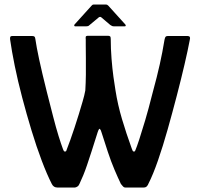

<svg xmlns="http://www.w3.org/2000/svg" viewBox="-20 -833 886 853"><path d="M234 0Q218 0 210 -16Q189 -57 165.5 -119Q142 -181 120 -253.5Q98 -326 78.5 -400Q59 -474 45.5 -540.5Q32 -607 25 -657Q24 -664 25.5 -668.5Q27 -673 35 -673Q36 -673 48.5 -673Q61 -673 77 -673Q93 -673 106.5 -673Q120 -673 123 -673Q130 -673 133 -670.5Q136 -668 137 -660Q142 -625 154 -569Q166 -513 188 -425Q204 -362 216.5 -313.5Q229 -265 240 -229.5Q251 -194 260 -170Q262 -165 263.5 -162.5Q265 -160 267 -160Q269 -160 269 -160Q269 -160 271 -160Q273 -160 274.5 -163Q276 -166 277 -170Q284 -187 292.5 -211.5Q301 -236 311 -265.5Q321 -295 330 -325Q339 -355 347 -382Q355 -409 359 -431Q361 -463 361.5 -501Q362 -539 361.5 -574Q361 -609 361 -632.5Q361 -656 361 -658Q360 -665 361 -669.5Q362 -674 371 -674Q374 -674 386.5 -674Q399 -674 415 -674Q431 -674 444 -674Q457 -674 460 -674Q466 -674 469 -671.5Q472 -669 472 -660Q472 -617 475.5 -572.5Q479 -528 484 -491.5Q489 -455 493 -432Q503 -368 522 -304Q541 -240 565 -174Q568 -166 569.5 -163Q571 -160 573 -160Q575 -160 575.5 -160Q576 -160 577 -160Q580 -160 582 -167Q588 -181 599 -214.5Q610 -248 625 -298.5Q640 -349 656 -413Q668 -457 676 -489Q684 -521 690 -548Q696 -575 701 -601Q706 -627 711 -657Q713 -667 716 -670Q719 -673 725 -673Q728 -673 741 -673Q754 -673 769.5 -673Q785 -673 798 -673Q811 -673 814 -673Q828 -673 823 -655Q815 -612 800 -547.5Q785 -483 765.5 -408Q746 -333 725 -258.5Q704 -184 682 -120.5Q660 -57 639 -16Q638 -12 633 -6Q628 0 619 0Q611 0 594.5 0Q578 0 561.5 0Q545 0 536 0Q530 0 524.5 -7Q519 -14 517 -16Q504 -43 488.5 -79.5Q473 -116 459 -158.5Q445 -201 431 -245Q428 -256 424 -260Q420 -264 414 -246Q398 -195 386.5 -159.5Q375 -124 366.5 -99Q358 -74 350 -54.5Q342 -35 333 -16Q330 -8 323.5 -4Q317 0 313 0Q305 0 288.5 0Q272 0 256.5 0Q241 0 234 0ZM314 -716Q311 -716 310 -718.5Q309 -721 311 -724L387 -808Q391 -813 396 -813H451Q456 -813 461 -808L537 -724Q539 -721 538.5 -718.5Q538 -716 534 -716H487Q481 -716 478 -717.5Q475 -719 470 -722L430 -756Q425 -760 419 -756L377 -721Q374 -718 371 -717Q368 -716 363 -716Z"/></svg>

Font: Glory SemiBold
Style: Regular
Weight: 600
Designer: Robert Leuschke
Foundry: Robert Leuschke
Version: Version 1.011